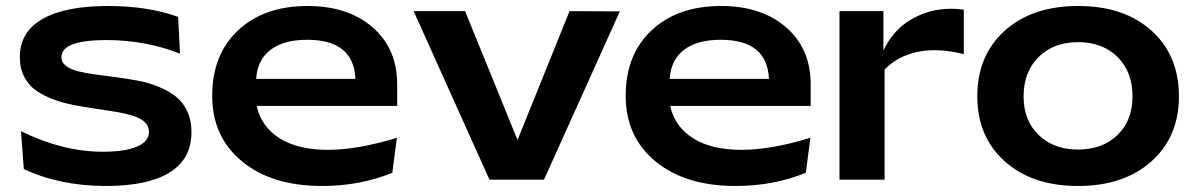

<svg xmlns="http://www.w3.org/2000/svg" viewBox="-20 -597 3972 638"><path d="M45.9 -407.2Q45.9 -490.7 121.1 -533.9Q196.3 -577.1 338.9 -577.1Q471.2 -577.1 571.8 -541L578.1 -418.9Q462.4 -463.9 334 -463.9Q184.1 -463.9 184.1 -407.2Q184.1 -389.6 199 -378.2Q213.9 -366.7 238.8 -360.4Q263.7 -354 296.1 -349.6Q328.6 -345.2 364.5 -340.6Q400.4 -335.9 436 -329.3Q471.7 -322.8 504.2 -309.8Q536.6 -296.9 561.5 -278.3Q586.4 -259.8 601.3 -229Q616.2 -198.2 616.2 -158.2Q616.2 -68.4 543.5 -23.7Q470.7 21 332 21Q179.7 21 59.1 -35.2L49.8 -161.1Q188.5 -92.8 321.8 -92.8Q395.5 -92.8 435.3 -109.9Q475.1 -127 475.1 -159.2Q475.1 -178.2 460.4 -191.7Q445.8 -205.1 420.9 -212.6Q396 -220.2 363.8 -225.6Q331.5 -231 295.9 -236.1Q260.3 -241.2 224.9 -248Q189.5 -254.9 157.2 -266.8Q125 -278.8 100.1 -296.1Q75.2 -313.5 60.5 -341.8Q45.9 -370.1 45.9 -407.2Z M1002 -577.1Q1136.7 -577.1 1218.3 -506.1Q1299.8 -435.1 1299.8 -316.9V-245.1H833Q848.1 -175.8 909.2 -137.5Q970.2 -99.1 1069.8 -99.1Q1168.5 -99.1 1298.8 -139.2L1283.7 -22.9Q1176.8 21 1049.8 21Q883.8 21 784.4 -60.5Q685.1 -142.1 685.1 -278.8Q685.1 -415.5 771.2 -496.3Q857.4 -577.1 1002 -577.1ZM1161.1 -335Q1155.3 -464.8 1001 -464.8Q922.9 -464.8 879.2 -431.6Q835.4 -398.4 831.1 -335Z M1354.5 -560.1H1525.4L1699.7 -131.8L1872.6 -560.1L2039.6 -559.1L1787.6 0H1606.4Z M2376 -577.1Q2510.7 -577.1 2592.3 -506.1Q2673.8 -435.1 2673.8 -316.9V-245.1H2207Q2222.2 -175.8 2283.2 -137.5Q2344.2 -99.1 2443.8 -99.1Q2542.5 -99.1 2672.9 -139.2L2657.7 -22.9Q2550.8 21 2423.8 21Q2257.8 21 2158.4 -60.5Q2059.1 -142.1 2059.1 -278.8Q2059.1 -415.5 2145.3 -496.3Q2231.4 -577.1 2376 -577.1ZM2535.2 -335Q2529.3 -464.8 2375 -464.8Q2296.9 -464.8 2253.2 -431.6Q2209.5 -398.4 2205.1 -335Z M2769.5 0V-560.1H2915.5V-429.2Q2947.8 -497.6 3008.3 -532.7Q3068.8 -567.9 3140.6 -567.9Q3161.1 -567.9 3182.6 -564.9V-417Q3131.3 -430.2 3086.4 -430.2Q2983.4 -430.2 2919.4 -366.2V0Z M3227.5 -276.9Q3227.5 -413.1 3318.8 -495.1Q3410.2 -577.1 3562.5 -577.1Q3715.3 -577.1 3806.4 -495.1Q3897.5 -413.1 3897.5 -276.9Q3897.5 -142.6 3806.2 -60.8Q3714.8 21 3562.5 21Q3410.2 21 3318.8 -60.8Q3227.5 -142.6 3227.5 -276.9ZM3562.5 -100.1Q3643.1 -100.1 3693.1 -148.2Q3743.2 -196.3 3743.2 -276.9Q3743.2 -358.9 3693.1 -408Q3643.1 -457 3562.5 -457Q3481.4 -457 3431.4 -407.7Q3381.3 -358.4 3381.3 -276.9Q3381.3 -196.8 3431.4 -148.4Q3481.4 -100.1 3562.5 -100.1Z"/></svg>

Font: Mattone
Style: Regular
Weight: 400
Width: 6
Designer: Nunzio Mazzaferro
Foundry: Collletttivo
Version: Version 2.000;Glyphs 3.2 (3217)